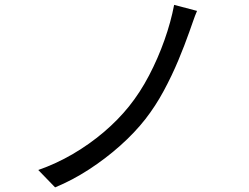

<svg xmlns="http://www.w3.org/2000/svg" viewBox="-20 -765 1040 801"><path d="M802 -719.5Q793.3 -699.5 785 -675.1Q776.6 -650.8 769.7 -631.7Q750.7 -577.6 724 -513.4Q697.2 -449.3 663.1 -386Q629 -322.7 586.6 -268.2Q541.9 -211.1 481 -156.9Q420.1 -102.7 350.9 -57.8Q281.7 -12.9 209.9 16.7L139.6 -55.8Q214.7 -82 284.1 -122.6Q353.5 -163.2 413.2 -214Q472.9 -264.8 518.1 -321.1Q564.7 -379.1 601.9 -450.3Q639.1 -521.4 666 -597.4Q692.9 -673.3 706.5 -744.7Z"/></svg>

Font: Noto Sans SC Thin
Style: Regular
Weight: 100
Designer: Ryoko NISHIZUKA 西塚涼子 (kana, bopomofo & ideographs); Paul D. Hunt (Latin, Greek & Cyrillic); Sandoll Communications 산돌커뮤니
Foundry: Adobe
Version: Version 2.004-H2;hotconv 1.0.118;makeotfexe 2.5.65603